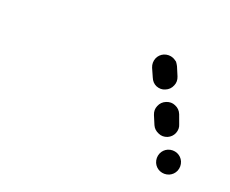

<svg xmlns="http://www.w3.org/2000/svg" viewBox="-54 -606 462 386"><g transform="rotate(20 177.0 -413.5)"><path d="M334 -302Q343 -306 347 -315Q351 -325 347 -335Q343 -344 334 -348Q324 -352 314 -348Q305 -344 301 -335Q297 -325 301 -315Q305 -306 314 -302Q324 -298 334 -302ZM305 -372Q314 -376 318 -385Q322 -395 318 -404L311 -423Q307 -433 297 -437Q288 -441 278 -437Q268 -433 264 -423Q260 -414 264 -404L272 -385Q276 -376 286 -372Q295 -368 305 -372ZM268 -460Q278 -464 282 -474Q286 -483 282 -493L274 -512Q272 -516 269 -520Q265 -523 261 -525Q256 -527 251 -527Q246 -527 241 -525Q232 -521 228 -512Q224 -502 228 -492L236 -474Q240 -464 249 -460Q259 -456 268 -460Z"/></g></svg>

Font: FRB American Cursive Guidelines Dashed Black
Style: Bold Italic
Weight: 900
Italic angle: -25°
Version: Version 2.0;Modular Font Editor K font №1